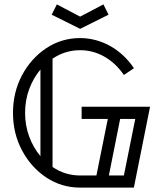

<svg xmlns="http://www.w3.org/2000/svg" viewBox="-20 -854 742 874"><path d="M589.4 0H344.7Q260.3 0 190.9 -45.9Q121.6 -91.8 80.3 -169.2Q39.1 -246.6 39.1 -340.3Q39.1 -434.1 80.3 -511.5Q121.6 -588.9 190.9 -634.8Q260.3 -680.7 344.7 -680.7Q417.5 -680.7 484.4 -643.1Q547.4 -606.4 589.8 -543.5L543.9 -512.7Q507.3 -566.4 455.6 -595.9Q403.8 -625.5 344.7 -625.5Q276.4 -625.5 219.2 -586.9V-93.8Q276.4 -55.2 344.7 -55.2H418.9L470.7 -312.5H351.6V-368.2H663.1ZM164.1 -143.1V-537.6Q131.3 -498.5 112.8 -448Q94.2 -397.5 94.2 -340.3Q94.2 -283.2 112.8 -232.7Q131.3 -182.1 164.1 -143.1ZM543.9 -55.2 595.7 -312.5H526.9L475.6 -55.2ZM344.7 -722.7 215.3 -787.1 238.8 -834 344.7 -778.3 450.7 -834 474.1 -787.1Z"/></svg>

Font: X Company
Style: Regular
Weight: 400
Designer: GGBotNet
Foundry: GGBotNet
Version: 0.90